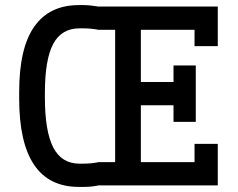

<svg xmlns="http://www.w3.org/2000/svg" viewBox="-20 -732 940 758"><path d="M369.1 -614.3Q355 -617.2 338.6 -618.7Q322.3 -620.1 307.1 -620.1H293.9Q223.1 -620.1 190.2 -558.8Q157.2 -497.6 157.2 -363.8V-347.7Q157.2 -213.9 190.2 -149.9Q223.1 -85.9 293.9 -85.9H307.1Q325.7 -85.9 340.3 -87.4Q355 -88.9 369.1 -91.8H434.6V-614.3ZM291.5 5.9Q55.7 5.9 55.7 -342.8V-369.1Q55.7 -542.5 115.5 -627.2Q175.3 -711.9 291.5 -711.9H310.1Q322.8 -711.9 338.6 -710.2Q354.5 -708.5 369.1 -706.1H839.8V-549.8H748V-614.3H536.1V-408.2H665V-473.6H752.9V-251H665V-316.4H536.1V-91.8H748V-164.1H839.8V0H369.1Q354.5 2.9 340.8 4.4Q327.1 5.9 310.1 5.9Z"/></svg>

Font: Kay Pho Du
Style: Bold
Weight: 700
Designer: Victor Gaultney, Khu Oo Reh
Foundry: SIL International
Version: Version 3.000